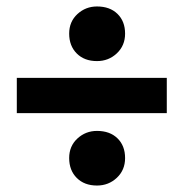

<svg xmlns="http://www.w3.org/2000/svg" viewBox="-20 -646 568 594"><path d="M496 -296H32V-405H496ZM280 -241Q320 -241 343.5 -218Q367 -195 367 -157Q367 -120 341.5 -96Q316 -72 280 -72Q241 -72 217.5 -95.5Q194 -119 194 -157Q194 -194 219.5 -217.5Q245 -241 280 -241ZM280 -626Q320 -626 343.5 -603Q367 -580 367 -542Q367 -505 341.5 -481Q316 -457 280 -457Q241 -457 217.5 -480.5Q194 -504 194 -542Q194 -579 219.5 -602.5Q245 -626 280 -626Z"/></svg>

Font: Bitter Pro OGT
Style: Bold
Weight: 700
Designer: Sol Matas, and Bitter project Authors
Foundry: Sol Matas
Version: Version 2.110